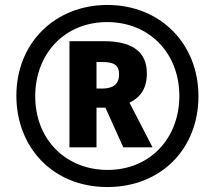

<svg xmlns="http://www.w3.org/2000/svg" viewBox="-20 -744 866 774"><path d="M413 10C628 10 780 -143 780 -356C780 -569 625 -724 413 -724C203 -724 46 -572 46 -358C46 -152 191 10 413 10ZM414 -59C247 -59 122 -180 122 -356C122 -527 240 -655 412 -655C580 -655 703 -532 703 -357C703 -187 585 -59 414 -59ZM260 -150H369V-310H405L477 -150H595L502 -330C547 -352 572 -388 572 -448C572 -534 516 -578 397 -578H260ZM392 -387H369V-494H393C440 -494 460 -481 460 -444C460 -404 435 -387 392 -387Z"/></svg>

Font: Noto Sans Bengali Condensed
Style: Bold
Weight: 700
Width: 3
Designer: Joana Ranito - Universal Thirst; Jelle Bosma - Monotype Design Team
Foundry: Universal Thirst ehf.
Version: Version 3.000